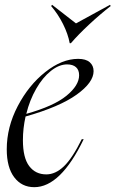

<svg xmlns="http://www.w3.org/2000/svg" viewBox="-20 -764 479 796"><path d="M304 -520Q336 -520 352 -506Q368 -492 368 -469Q368 -422 297.5 -371.5Q227 -321 86 -281Q75 -232 75 -183Q75 -110 101 -75.5Q127 -41 172 -41Q210 -41 245 -74.5Q280 -108 319 -187H327Q231 12 122 12Q70 12 39 -29Q8 -70 8 -145Q8 -237 53.5 -324Q99 -411 168 -465.5Q237 -520 304 -520ZM308 -452Q308 -474 295 -485.5Q282 -497 258 -497Q225 -497 191 -470Q157 -443 130 -396Q103 -349 89 -292Q203 -324 255.5 -367Q308 -410 308 -452ZM274 -585H269Q262 -623 241.5 -664Q221 -705 192 -739L196 -744L295 -667L436 -744L439 -739Q394 -704 349 -662Q304 -620 274 -585Z"/></svg>

Font: Nyght Serif Light Italic
Style: Regular
Weight: 300
Italic angle: -16°
Designer: Maksym Kobuzan
Version: Version 0.410